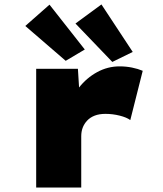

<svg xmlns="http://www.w3.org/2000/svg" viewBox="-20 -845 735 865"><path d="M143 0V-535H331L343 -342L287 -351Q301 -406 335.5 -450Q370 -494 417.5 -520Q465 -546 519 -546Q548 -546 575 -540.5Q602 -535 623 -526L567 -304Q551 -316 519.5 -324Q488 -332 455 -332Q427 -332 406.5 -324Q386 -316 372.5 -301.5Q359 -287 352.5 -269.5Q346 -252 346 -231V0ZM486 -566 320 -739 437 -825 578 -611ZM276 -571 94 -728 203 -824 362 -622Z"/></svg>

Font: Lexend Giga Black
Style: Regular
Weight: 900
Designer: Bonnie Shaver-Troup, Thomas Jockin
Foundry: Lexend
Version: Version 1.007